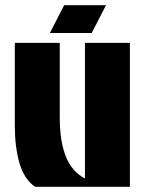

<svg xmlns="http://www.w3.org/2000/svg" viewBox="-20 -719 564 739"><path d="M115 0Q73 -29 55 -91Q37 -153 37 -237V-554H210V-267Q210 -175 233.5 -116.5Q257 -58 307 -32V-554H480V0ZM388 -699 333 -592H172L227 -699Z"/></svg>

Font: Tac One
Style: Regular
Weight: 400
Designer: Oluseyi Olusanya, David Udoh, Eyiyemi Adegbite, Mirko Velimirović
Version: Version 1.003; ttfautohint (v1.8.4.7-5d5b)